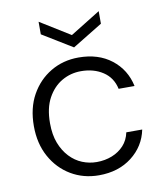

<svg xmlns="http://www.w3.org/2000/svg" viewBox="-81 -765 723 843"><g transform="rotate(-10 281.0 -343.0)"><path d="M293 12Q224 12 168.5 -21Q113 -54 80.5 -113Q48 -172 48 -250Q48 -330 80.5 -388.5Q113 -447 168.5 -480Q224 -513 293 -513Q381 -513 439.5 -467.5Q498 -422 514 -347H443Q432 -398 391 -425Q350 -452 293 -452Q247 -452 208 -429.5Q169 -407 144.5 -362.5Q120 -318 120 -250Q120 -199 134.5 -161.5Q149 -124 173.5 -98Q198 -72 229 -59.5Q260 -47 293 -47Q330 -47 361.5 -59.5Q393 -72 414.5 -95.5Q436 -119 443 -153H514Q499 -80 439.5 -34Q380 12 293 12ZM282 -560 148 -642V-698L282 -615L416 -698V-642Z"/></g></svg>

Font: DM Sans 18pt Light
Style: Regular
Weight: 300
Designer: Colophon Foundry, Jonny Pinhorn
Foundry: Colophon Foundry
Version: Version 4.004;gftools[0.9.30]